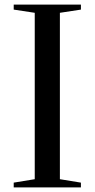

<svg xmlns="http://www.w3.org/2000/svg" viewBox="-20 -820 414 840"><path d="M40 0V-21L132 -36V-764L40 -778V-800H334V-778L242 -764V-36L334 -21V0Z"/></svg>

Font: Prata
Style: Regular
Weight: 400
Designer: Ivan Petrov
Foundry: Cyreal
Version: Version 2.000